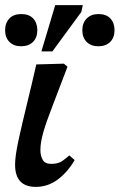

<svg xmlns="http://www.w3.org/2000/svg" viewBox="-22 -722 468 751"><path d="M118 9Q37 9 37 -78Q37 -112 50.5 -174Q64 -236 83 -313.5Q102 -391 120 -470L228 -473L242 -461Q207 -368 183 -306.5Q159 -245 147.5 -205Q136 -165 136 -135Q136 -113 145 -97Q154 -81 178 -81Q206 -81 222 -92.5Q238 -104 249 -114L270 -96Q242 -48 203.5 -19.5Q165 9 118 9ZM183 -521H140L194 -702H302L296 -675ZM363 -541Q334 -541 317 -558Q300 -575 300 -604Q300 -632 317 -649.5Q334 -667 363 -667Q394 -667 410 -649.5Q426 -632 426 -604Q426 -575 409 -558Q392 -541 363 -541ZM60 -541Q32 -541 15 -558Q-2 -575 -2 -604Q-2 -632 14.5 -649.5Q31 -667 61 -667Q92 -667 108 -649.5Q124 -632 124 -604Q124 -575 107 -558Q90 -541 60 -541Z"/></svg>

Font: STIX Two Text SemiBold
Style: Italic
Weight: 600
Italic angle: -12°
Designer: Ross Mills, John Hudson & Paul Hanslow, Tiro Typeworks Ltd; with prior portions MicroPress Inc. and Coen Hoffman, Elsevi
Foundry: Tiro Typeworks Ltd
Version: Version 2.13 b171